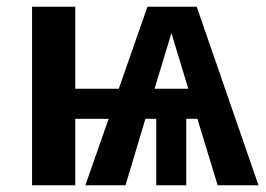

<svg xmlns="http://www.w3.org/2000/svg" viewBox="-20 -549 787 569"><path d="M625 0 565 -197H532V0H443V-197H411L352 0H233L302 -197H203V0H75V-529H203V-286H332L417 -529H563L746 0ZM438 -286H538L488 -451Z"/></svg>

Font: FiraGO Medium
Style: Regular
Weight: 500
Designer: bBox Type
Foundry: bBox Type GmbH
Version: Version 1.001;PS 001.001;hotconv 1.0.88;makeotf.lib2.5.64775